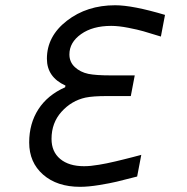

<svg xmlns="http://www.w3.org/2000/svg" viewBox="-20 -697 707 727"><path d="M226.6 -366.5 227.9 -373Q157.6 -404.9 157.6 -474.6Q157.6 -559.9 233.4 -618.5Q309.2 -677.1 416 -677.1Q482.4 -677.1 604.8 -640.6L589.2 -558.6Q544.3 -572.3 523.4 -578.5Q502.6 -584.6 465.8 -591.8Q429 -599 401 -599Q330.7 -599 286.8 -567.7Q242.8 -536.5 242.8 -490.9Q242.8 -462.2 263.3 -443Q283.9 -423.8 314.5 -417.3Q343.1 -411.5 399.7 -411.5H490.2L475.3 -333.3H385.4Q332 -333.3 304 -327.5Q250.7 -315.8 212.9 -273.8Q175.1 -231.8 175.1 -171.2Q175.1 -122.4 208 -95.1Q240.9 -67.7 298.2 -67.7Q310.5 -67.7 324.2 -69Q337.9 -70.3 354.8 -73.2Q371.7 -76.2 383.8 -78.5Q395.8 -80.7 417.3 -85.9Q438.8 -91.1 448.2 -93.4Q457.7 -95.7 483.1 -102.2Q508.5 -108.7 515 -110.7L499.3 -28.6Q446 -15 421.9 -9.1Q397.8 -3.3 356.1 3.6Q314.5 10.4 283.2 10.4Q196 10.4 143.2 -35.8Q90.5 -82 90.5 -157.6Q90.5 -229.2 125.3 -283.2Q160.2 -337.2 226.6 -366.5Z"/></svg>

Font: Monoid
Style: Italic
Weight: 400
Width: 4
Italic angle: -11°
Monospace: yes
Version: Version 0.61